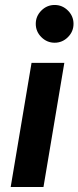

<svg xmlns="http://www.w3.org/2000/svg" viewBox="-20 -753 316 773"><path d="M23 0 107 -500H239L155 0ZM200 -581Q169 -581 146.5 -603.5Q124 -626 124 -657Q124 -688 146.5 -710.5Q169 -733 200 -733Q231 -733 253.5 -710.5Q276 -688 276 -657Q276 -626 253.5 -603.5Q231 -581 200 -581Z"/></svg>

Font: Figtree
Style: Bold Italic
Weight: 700
Italic angle: -9.5°
Foundry: Erik Kennedy
Version: Version 2.001;gftools[0.9.30]